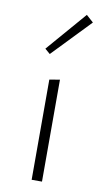

<svg xmlns="http://www.w3.org/2000/svg" viewBox="-81 -728 414 768"><g transform="rotate(10 126.0 -344.0)"><path d="M89 -508 68 -526 208 -688 237 -662ZM105 0V-407L147 -414V0Z"/></g></svg>

Font: EauTestInfant Light
Style: Regular
Weight: 300
Designer: Christian Thalmann (Catharsis Fonts)
Version: Version 0.001;PS 000.001;hotconv 1.0.88;makeotf.lib2.5.64775